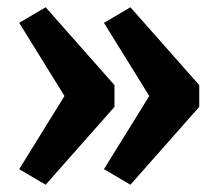

<svg xmlns="http://www.w3.org/2000/svg" viewBox="-20 -545 595 530"><path d="M106 -35 33 -78 158 -280 33 -482 106 -525 296 -310V-250ZM340 -35 267 -78 392 -280 267 -482 340 -525 530 -310V-250Z"/></svg>

Font: REM Medium Medium
Style: Regular
Weight: 500
Version: Version 1.005;gftools[0.9.28]